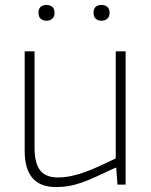

<svg xmlns="http://www.w3.org/2000/svg" viewBox="-20 -748 613 778"><path d="M169 -664Q154 -664 145 -672Q136 -680 136 -696Q136 -713 145 -720.5Q154 -728 169 -728Q182 -728 191.5 -720.5Q201 -713 201 -696Q201 -680 191.5 -672Q182 -664 169 -664ZM391 -664Q377 -664 368 -672Q359 -680 359 -696Q359 -713 368 -720.5Q377 -728 391 -728Q405 -728 414.5 -720.5Q424 -713 424 -696Q424 -680 414.5 -672Q405 -664 391 -664ZM207 10Q80 10 80 -136V-540H120V-150Q120 -87 142.5 -58Q165 -29 214 -29Q242 -29 270 -35Q298 -41 326.5 -51.5Q355 -62 385 -76Q415 -90 449 -106V-540H489V0H456L451 -68H447Q404 -48 371.5 -33Q339 -18 312 -8.5Q285 1 260 5.5Q235 10 207 10Z"/></svg>

Font: Encode Sans Normal
Style: Thin
Weight: 100
Designer: Pablo Impallari, Andres Torresi
Foundry: Pablo Impallari, Andres Torresi
Version: Version 1.000; ttfautohint (v1.00) -l 8 -r 50 -G 200 -x 14 -